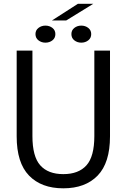

<svg xmlns="http://www.w3.org/2000/svg" viewBox="-20 -1012 688 1042"><path d="M577 -272Q577 -128.5 510 -59.2Q443 10 323.5 10Q204.5 10 137.5 -59.2Q70.5 -128.5 70.5 -272Q70.5 -294 70.5 -318.8Q70.5 -343.5 70.5 -371V-737.5H156V-363.5Q156 -337.5 156 -315Q156 -292.5 156 -273.5Q156 -162.5 198.5 -114.8Q241 -67 323.5 -67Q406.5 -67 449.2 -114.8Q492 -162.5 492 -273.5V-737.5H577ZM226.5 -780.5Q205 -780.5 188.8 -793Q172.5 -805.5 172.5 -827Q172.5 -848 188.8 -860.5Q205 -873 226.5 -873Q248.5 -873 264.5 -860.5Q280.5 -848 280.5 -827Q280.5 -805.5 264.5 -793Q248.5 -780.5 226.5 -780.5ZM421 -780.5Q399.5 -780.5 383.5 -793Q367.5 -805.5 367.5 -827Q367.5 -848 383.5 -860.5Q399.5 -873 421 -873Q443 -873 459 -860.5Q475 -848 475 -827Q475 -805.5 459 -793Q443 -780.5 421 -780.5ZM262 -901 403 -991.5H486.5L339.5 -901Z"/></svg>

Font: Epilogue
Style: Regular
Weight: 400
Designer: Tyler Finck
Foundry: Etcetera Type Co
Version: Version 2.112